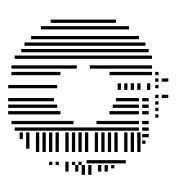

<svg xmlns="http://www.w3.org/2000/svg" viewBox="-1 -759 432 470"><g transform="rotate(90 215.0 -524.0)"><path d="M36 -432H28V-592H36ZM52 -408H44V-624H52ZM76 -384H68V-648H76ZM92 -368H84V-664H92ZM108 -360H100V-672H108ZM124 -344H116V-680H124ZM148 -336H140V-496H148ZM148 -528H140V-680H148ZM164 -336H156V-456H164ZM164 -576H156V-680H164ZM196 -328H188V-448H196ZM200 -596H184V-604H200ZM200 -612H184V-620H200ZM200 -628H184V-636H200ZM200 -644H184V-652H200ZM200 -668H184V-676H200ZM228 -328H220V-440H228ZM228 -592H220V-648H228ZM244 -328H236V-448H244ZM244 -584H236V-648H244ZM260 -328H252V-456H260ZM260 -576H252V-648H260ZM284 -336H276V-488H284ZM284 -544H276V-648H284ZM300 -344H292V-648H300ZM320 -356H304V-364H320ZM344 -372H304V-380H344ZM352 -396H304V-404H352ZM352 -412H304V-420H352ZM352 -428H304V-436H352ZM352 -444H304V-452H352ZM352 -468H304V-476H352ZM352 -484H304V-492H352ZM352 -500H304V-508H352ZM352 -516H304V-524H352ZM352 -540H304V-548H352ZM352 -556H304V-564H352ZM352 -572H304V-580H352ZM352 -588H304V-596H352ZM352 -612H304V-620H352ZM352 -628H304V-636H352ZM352 -644H304V-652H352ZM228 -656H220V-672H228ZM244 -656H236V-672H244ZM260 -656H252V-672H260ZM284 -656H276V-672H284ZM300 -656H292V-672H300ZM316 -656H308V-672H316ZM332 -656H324V-664H332ZM384 -428H376V-436H384ZM384 -444H376V-452H384ZM384 -468H376V-476H384ZM384 -484H376V-492H384ZM384 -500H376V-508H384ZM400 -468H384V-476H400ZM400 -492H384V-500H400ZM408 -508H384V-516H408ZM380 -520H372V-616H380ZM408 -524H384V-532H408ZM400 -548H384V-556H400ZM400 -564H384V-572H400ZM392 -580H384V-588H392ZM164 -688H156V-696H164ZM180 -688H172V-696H180ZM196 -688H188V-696H196ZM220 -688H212V-696H220ZM236 -688H228V-696H236ZM252 -688H244V-696H252ZM268 -688H260V-696H268ZM180 -704H172V-720H180ZM220 -704H212V-720H220Z"/></g></svg>

Font: Rubik Lines
Style: Regular
Weight: 400
Designer: Hubert and Fischer, NaN
Foundry: Hubert and Fischer, NaN
Version: Version 2.201